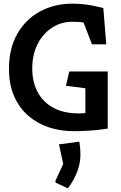

<svg xmlns="http://www.w3.org/2000/svg" viewBox="-20 -712 658 1048"><path d="M381 4Q310 4 246.5 -17Q183 -38 134 -80.5Q85 -123 57 -187Q29 -251 29 -337Q29 -447 74 -526.5Q119 -606 197.5 -649Q276 -692 376 -692Q414 -692 447.5 -687.5Q481 -683 506.5 -677Q532 -671 544 -668L560 -470H482L436 -589Q426 -591 413.5 -592Q401 -593 373 -593Q313 -593 263.5 -560.5Q214 -528 185 -471Q156 -414 156 -338Q156 -266 185 -210.5Q214 -155 271 -124Q328 -93 408 -93Q420 -93 430 -93.5Q440 -94 446 -95V-230L340 -244L358 -322H568V-10Q549 -7 518.5 -3.5Q488 0 452 2Q416 4 381 4ZM284 285 282 276 325 183 302 76 413 61Q414 67 416.5 87.5Q419 108 419 132Q419 169 408.5 203.5Q398 238 382 267.5Q366 297 350 316Z"/></svg>

Font: Kreon SemiBold
Style: Regular
Weight: 600
Designer: Julia Petretta
Foundry: Julia Petretta and Eli Heuer
Version: Version 2.002